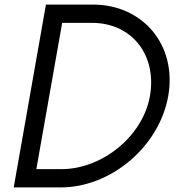

<svg xmlns="http://www.w3.org/2000/svg" viewBox="-20 -820 792 840"><path d="M382 -720C559 -720 667 -577 636 -400C605 -223 426 -80 249 -80H139L252 -720ZM245 0C466 0 677 -179 716 -400C755 -621 607 -800 386 -800H181L40 0Z"/></svg>

Font: Gauge
Style: Italic
Weight: 400
Italic angle: -80°
Designer: Daniel Pimley
Foundry: Daniel Pimley
Version: Version 1.000;PS 001.001;hotconv 1.0.56